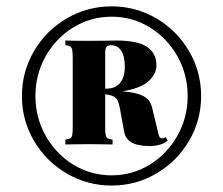

<svg xmlns="http://www.w3.org/2000/svg" viewBox="-20 -802 696 598"><path d="M606.4 -502.9Q606.4 -427.2 568.8 -363.3Q531.2 -299.3 467.3 -261.7Q403.3 -224.1 327.6 -224.1Q252 -224.1 187.7 -261.7Q123.5 -299.3 85.9 -363.3Q48.3 -427.2 48.3 -502.9Q48.3 -578.6 85.9 -642.8Q123.5 -707 187.7 -744.6Q252 -782.2 327.6 -782.2Q403.3 -782.2 467.3 -744.6Q531.2 -707 568.8 -642.8Q606.4 -578.6 606.4 -502.9ZM564.5 -502.9Q564.5 -569.8 532.7 -626.5Q501 -683.1 446.8 -716.6Q392.6 -750 327.6 -750Q262.7 -750 208.3 -716.6Q153.8 -683.1 122.1 -626.5Q90.3 -569.8 90.3 -502.9Q90.3 -436.5 122.1 -379.6Q153.8 -322.8 208.3 -289.3Q262.7 -255.9 327.6 -255.9Q392.1 -255.9 446.5 -289.3Q501 -322.8 532.7 -379.6Q564.5 -436.5 564.5 -502.9ZM444.3 -347.2Q374 -347.2 366.7 -392.1L353.5 -463.9Q350.6 -480 346.7 -488.3Q342.8 -496.6 334 -501.5Q325.2 -506.3 307.6 -508.3V-403.8Q307.6 -388.2 309.3 -380.9Q311 -373.5 315.7 -370.8Q320.3 -368.2 330.6 -367.2V-352.1Q311.5 -352.1 300.8 -352.5L259.3 -353L210.9 -352.5Q200.2 -352.1 183.6 -352.1V-367.2Q193.8 -368.2 198.5 -370.8Q203.1 -373.5 204.8 -380.9Q206.5 -388.2 206.5 -403.8V-623Q206.5 -639.2 204.8 -646.7Q203.1 -654.3 198.5 -657.2Q193.8 -660.2 183.6 -661.1V-675.8Q199.7 -674.8 255.4 -674.8L317.9 -675.3Q328.1 -675.8 341.3 -675.8Q408.7 -675.8 438 -656Q467.3 -636.2 467.3 -597.2Q467.3 -572.3 443.1 -549.6Q418.9 -526.9 361.3 -517.6Q395.5 -514.6 414.8 -507.8Q434.1 -501 443.1 -489.3Q452.1 -477.5 455.6 -459L472.7 -388.2Q475.1 -371.1 485.4 -371.1Q491.2 -371.1 496.6 -375L502.4 -363.8Q482.4 -347.2 444.3 -347.2ZM307.6 -636.2V-525.9H311.5Q338.9 -525.9 353.8 -543.5Q368.7 -561 368.7 -594.2Q368.7 -626.5 357.7 -643.8Q346.7 -661.1 325.7 -661.1Q315.4 -661.1 311.5 -655.8Q307.6 -650.4 307.6 -636.2Z"/></svg>

Font: TypoPRO Playfair Display SC
Style: Regular
Weight: 900
Designer: Claus Eggers Sørensen
Foundry: Claus Eggers Sørensen
Version: Version 1.004;PS 001.004;hotconv 1.0.70;makeotf.lib2.5.58329